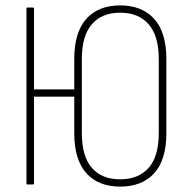

<svg xmlns="http://www.w3.org/2000/svg" viewBox="-20 -683 700 711"><path d="M82 0Q78 0 78 -4V-651Q78 -655 82 -655H102Q106 -655 106 -651V-352H255V-465Q255 -563 299.5 -613Q344 -663 425 -663Q506 -663 551 -613Q596 -563 596 -465V-189Q596 -91 551 -41.5Q506 8 425 8Q344 8 299.5 -42Q255 -92 255 -189V-325H106V-4Q106 0 102 0ZM425 -19Q493 -19 530.5 -61.5Q568 -104 568 -191V-464Q568 -550 530.5 -593Q493 -636 425 -636Q357 -636 320 -593Q283 -550 283 -464V-191Q283 -104 320 -61.5Q357 -19 425 -19Z"/></svg>

Font: Sofia Sans Cond ExtraLight
Style: Regular
Weight: 200
Width: 3
Designer: Botio Nikoltchev, Ani Petrova
Foundry: lettersoup
Version: Version 4.100; ttfautohint (v1.8.3)